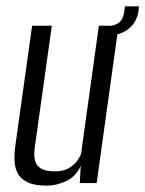

<svg xmlns="http://www.w3.org/2000/svg" viewBox="-20 -576 457 604"><path d="M127 8Q88 8 66 -3Q44 -14 35 -32Q26 -50 25.5 -73.5Q25 -97 29 -123L81 -495H143L92 -131Q89 -114 88 -97Q87 -80 91.5 -66.5Q96 -53 110.5 -45Q125 -37 152 -37Q179 -37 195.5 -46.5Q212 -56 221.5 -68.5Q231 -81 235 -92L291 -495H353L284 0H231L234 -54Q219 -21 188.5 -6.5Q158 8 127 8ZM303 -463 304 -494H317Q365 -494 371 -539L373 -556H417L416 -543Q410 -503 381 -482.5Q352 -462 303 -463Z"/></svg>

Font: Alumni Sans
Style: Italic
Weight: 400
Italic angle: -8°
Version: Version 1.016